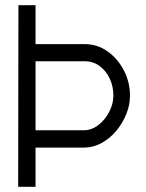

<svg xmlns="http://www.w3.org/2000/svg" viewBox="-20 -720 561 740"><path d="M50 0 51 -700H117V-550H306Q355 -550 394.5 -522Q434 -494 457.5 -448.5Q481 -403 481 -351Q481 -315 466.5 -279.5Q452 -244 427.5 -215Q403 -186 371 -168.5Q339 -151 303 -151H117V0ZM117 -218H303Q333 -218 359 -238Q385 -258 401 -289Q417 -320 417 -351Q417 -387 403 -417Q389 -447 364 -465.5Q339 -484 305 -484H117Z"/></svg>

Font: Kulim Park Light
Style: Regular
Weight: 300
Designer: Noponies / Dale Sattler
Foundry: Noponies
Version: Version 1.000; ttfautohint (v1.8.3)